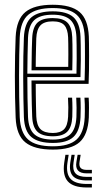

<svg xmlns="http://www.w3.org/2000/svg" viewBox="-20 -628 437 816"><path d="M204.8 7.8Q126.2 7.8 88 -22.8Q49.8 -53.2 46.5 -127.8Q44.8 -169.2 44 -214.2Q43.2 -259.2 43.2 -304.6Q43.2 -350 44.1 -392.5Q45 -435 46.5 -471Q50.2 -546.2 88.1 -577Q126 -607.8 204 -607.8Q282 -607.8 318.1 -577Q354.2 -546.2 357.5 -473.2Q358 -465.5 358.2 -443.2Q358.5 -421 358.6 -390.9Q358.8 -360.8 358.2 -329.1Q357.8 -297.5 356.5 -271.5H131.8Q132 -246 132.2 -223Q132.5 -200 133 -178Q133.5 -156 134.2 -133.2Q135.8 -95.5 152.1 -79.1Q168.5 -62.8 204.8 -62.8Q235.8 -62.8 251.6 -78.1Q267.5 -93.5 269.5 -132.2Q270.5 -149.2 270.4 -171.9Q270.2 -194.5 269 -212.8H286.5Q287.8 -192 287.8 -169.1Q287.8 -146.2 287.2 -131.5Q285 -87.2 265.6 -68Q246.2 -48.8 204.8 -48.8Q159.2 -48.8 138.9 -68.4Q118.5 -88 116.8 -132.5Q115.8 -158 115.1 -184.1Q114.5 -210.2 114.2 -236Q114 -261.8 113.8 -286H339.5Q340.5 -312.2 340.9 -341.5Q341.2 -370.8 341.1 -397.8Q341 -424.8 340.8 -444.8Q340.5 -464.8 340 -472.5Q337 -537.5 305.4 -565.6Q273.8 -593.8 204 -593.8Q134.8 -593.8 100.9 -565.8Q67 -537.8 63.8 -469Q62.5 -437 61.8 -395.1Q61 -353.2 61 -307.2Q61 -261.2 61.6 -215.6Q62.2 -170 63.8 -130.5Q66.8 -64.5 99.1 -35.4Q131.5 -6.2 204.8 -6.2Q273.2 -6.2 305 -34.6Q336.8 -63 340 -129.5Q340.5 -140 340.6 -154.8Q340.8 -169.5 340.4 -184.9Q340 -200.2 339 -212.8H356.8Q358.2 -194 358.2 -169.5Q358.2 -145 357.5 -128.8Q354 -55.8 318.5 -24Q283 7.8 204.8 7.8ZM204.8 -20.5Q143.5 -20.5 113.8 -45.2Q84 -70 81.5 -130.5Q80.2 -165.8 79.5 -209.1Q78.8 -252.5 78.6 -298.5Q78.5 -344.5 79.2 -388.2Q80 -432 81.5 -467.8Q84.2 -530 114 -554.9Q143.8 -579.8 204 -579.8Q264.5 -579.8 292.1 -554.8Q319.8 -529.8 322.2 -472Q322.8 -462.8 323.1 -435.5Q323.5 -408.2 323.4 -372.2Q323.2 -336.2 322 -300.5H96.2Q96.2 -256.8 96.9 -212.2Q97.5 -167.8 99 -131.8Q101.2 -78.8 126.5 -56.8Q151.8 -34.8 204.8 -34.8Q254.2 -34.8 278.1 -56.5Q302 -78.2 304.8 -130.5Q305.5 -146 305.4 -169.8Q305.2 -193.5 304 -212.8H321.8Q323 -193 323 -169.5Q323 -146 322.2 -130Q319.5 -71.5 292.1 -46Q264.8 -20.5 204.8 -20.5ZM96.2 -314.8H305Q305.8 -346.5 305.9 -378.5Q306 -410.5 305.6 -435.6Q305.2 -460.8 304.8 -471Q302.5 -521.5 279 -543.5Q255.5 -565.5 204 -565.5Q150.8 -565.5 126.1 -542.9Q101.5 -520.2 99 -467Q97.8 -433.5 97.1 -393.5Q96.5 -353.5 96.2 -314.8ZM114 -329.2Q114.2 -346.8 114.5 -370.4Q114.8 -394 115.2 -419.1Q115.8 -444.2 116.8 -466Q118.8 -512.2 139.2 -531.8Q159.8 -551.2 204 -551.2Q246.5 -551.2 265.9 -532.5Q285.2 -513.8 287 -470.5Q287.5 -460.5 287.9 -437.9Q288.2 -415.2 288.1 -386.6Q288 -358 287.2 -329.2ZM131.8 -343.8H270Q270.5 -371.2 270.5 -397.1Q270.5 -423 270.2 -442.4Q270 -461.8 269.5 -469.2Q268 -504.2 253.5 -520.8Q239 -537.2 204 -537.2Q167.8 -537.2 151.8 -520Q135.8 -502.8 134.2 -465.2Q133.8 -444.2 133.1 -424.1Q132.5 -404 132.2 -384.1Q132 -364.2 131.8 -343.8ZM271.8 30 266.5 64.5Q260 110.2 279.8 132Q299.5 153.8 348.8 153.8H370.5V168.8H348.8Q291.8 168.8 268.6 143.2Q245.5 117.8 252.8 64.5L258 30ZM322.8 30 318 60Q315.2 77.2 322.6 85.6Q330 94 348.8 94H370.5V108.8H348.8Q322.2 108.8 311.4 96.5Q300.5 84.2 304.8 60L309.8 30ZM297.5 30 292.5 62.2Q287.5 94 301 108.9Q314.5 123.8 348.8 123.8H370.5V138.8H348.8Q306.5 138.8 289.6 119.9Q272.8 101 278.8 62.2L284 30Z"/></svg>

Font: Big Shoulders Inline Text Thin Medium
Style: Regular
Weight: 500
Version: Version 2.002